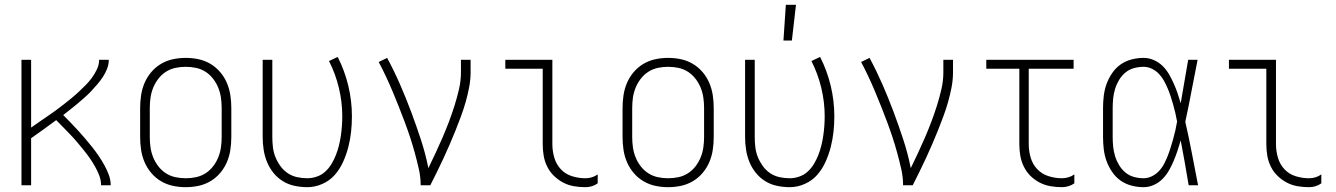

<svg xmlns="http://www.w3.org/2000/svg" viewBox="-20 -768 5540 796"><path d="M69 0V-520H109V-239Q126 -251 142.5 -262.5Q159 -274 176 -285.5Q193 -297 209.5 -309Q226 -321 242 -333.5Q258 -346 274 -359Q290 -372 305 -386Q320 -400 334.5 -414.5Q349 -429 361 -445.5Q373 -462 382 -481Q391 -500 391 -520H431Q431 -501 424 -483Q417 -465 406.5 -449Q396 -433 383.5 -418.5Q371 -404 358 -390Q345 -376 330.5 -363.5Q316 -351 301.5 -338.5Q287 -326 272 -314.5Q257 -303 242 -291Q258 -275 273.5 -259Q289 -243 304 -226.5Q319 -210 333.5 -193Q348 -176 362 -158.5Q376 -141 388.5 -122.5Q401 -104 412 -84.5Q423 -65 431 -43.5Q439 -22 439 0H399Q399 -21 391.5 -40.5Q384 -60 373.5 -78.5Q363 -97 351 -114Q339 -131 326 -147Q313 -163 299.5 -179Q286 -195 271.5 -210Q257 -225 242.5 -240Q228 -255 213 -270Q187 -251 161 -232Q135 -213 109 -195V0Z M750 8Q723 8 697 2.5Q671 -3 648 -16.5Q625 -30 607.5 -50.5Q590 -71 579.5 -95.5Q569 -120 565 -146.5Q561 -173 561 -200V-320Q561 -347 565 -373.5Q569 -400 579.5 -424.5Q590 -449 607.5 -469.5Q625 -490 648 -503.5Q671 -517 697 -522.5Q723 -528 750 -528Q777 -528 803 -522.5Q829 -517 852 -503.5Q875 -490 892.5 -469.5Q910 -449 920.5 -424.5Q931 -400 935 -373.5Q939 -347 939 -320V-200Q939 -173 935 -146.5Q931 -120 920.5 -95.5Q910 -71 892.5 -50.5Q875 -30 852 -16.5Q829 -3 803 2.5Q777 8 750 8ZM750 -29Q772 -29 793 -33.5Q814 -38 832 -49.5Q850 -61 863.5 -78.5Q877 -96 885 -116Q893 -136 896 -157Q899 -178 899 -200V-320Q899 -342 896 -363Q893 -384 885 -404Q877 -424 863.5 -441.5Q850 -459 832 -470.5Q814 -482 793 -486.5Q772 -491 750 -491Q728 -491 707 -486.5Q686 -482 668 -470.5Q650 -459 636.5 -441.5Q623 -424 615 -404Q607 -384 604 -363Q601 -342 601 -320V-200Q601 -178 604 -157Q607 -136 615 -116Q623 -96 636.5 -78.5Q650 -61 668 -49.5Q686 -38 707 -33.5Q728 -29 750 -29Z M1254 8Q1228 8 1201.5 2.5Q1175 -3 1152.5 -17Q1130 -31 1113.5 -51.5Q1097 -72 1087 -96.5Q1077 -121 1073 -147.5Q1069 -174 1069 -200V-520H1109V-200Q1109 -179 1111.5 -157.5Q1114 -136 1122 -116.5Q1130 -97 1142.5 -79.5Q1155 -62 1173 -50Q1191 -38 1212 -33.5Q1233 -29 1254 -29Q1274 -29 1294 -36Q1314 -43 1329 -57Q1344 -71 1354.5 -88.5Q1365 -106 1372.5 -125Q1380 -144 1385 -164Q1390 -184 1393 -204.5Q1396 -225 1397.5 -245Q1399 -265 1399 -286Q1399 -345 1385 -403.5Q1371 -462 1344 -515L1380 -532Q1409 -475 1424 -412.5Q1439 -350 1439 -286Q1439 -253 1435.5 -221Q1432 -189 1424 -158Q1416 -127 1402.5 -97Q1389 -67 1368 -43Q1347 -19 1316.5 -5.5Q1286 8 1254 8Z M1724 0Q1724 -34 1716.5 -67Q1709 -100 1700 -133Q1691 -166 1680.5 -198Q1670 -230 1658 -262Q1646 -294 1633.5 -325.5Q1621 -357 1608 -388Q1595 -419 1580.5 -450Q1566 -481 1550 -511L1585 -528Q1614 -474 1638.5 -418Q1663 -362 1684.5 -304.5Q1706 -247 1725 -189Q1744 -131 1756 -71Q1771 -102 1786 -134Q1801 -166 1815 -198.5Q1829 -231 1841.5 -264Q1854 -297 1864.5 -330.5Q1875 -364 1883 -398.5Q1891 -433 1891 -468V-520H1931V-468Q1931 -437 1925 -406Q1919 -375 1910.5 -345Q1902 -315 1891 -285.5Q1880 -256 1868.5 -227Q1857 -198 1844.5 -169.5Q1832 -141 1819 -112.5Q1806 -84 1792 -56Q1778 -28 1764 0Z M2407 8Q2383 8 2359.5 4Q2336 0 2315 -11Q2294 -22 2276.5 -39Q2259 -56 2248.5 -77.5Q2238 -99 2234 -122.5Q2230 -146 2230 -170V-483H2075V-520H2270V-170Q2270 -142 2278 -114.5Q2286 -87 2305 -66.5Q2324 -46 2351.5 -37.5Q2379 -29 2407 -29Q2421 -29 2434 -33Q2447 -37 2458 -45V-8Q2447 0 2434 4Q2421 8 2407 8Z M2750 8Q2723 8 2697 2.5Q2671 -3 2648 -16.5Q2625 -30 2607.5 -50.5Q2590 -71 2579.5 -95.5Q2569 -120 2565 -146.5Q2561 -173 2561 -200V-320Q2561 -347 2565 -373.5Q2569 -400 2579.5 -424.5Q2590 -449 2607.5 -469.5Q2625 -490 2648 -503.5Q2671 -517 2697 -522.5Q2723 -528 2750 -528Q2777 -528 2803 -522.5Q2829 -517 2852 -503.5Q2875 -490 2892.5 -469.5Q2910 -449 2920.5 -424.5Q2931 -400 2935 -373.5Q2939 -347 2939 -320V-200Q2939 -173 2935 -146.5Q2931 -120 2920.5 -95.5Q2910 -71 2892.5 -50.5Q2875 -30 2852 -16.5Q2829 -3 2803 2.5Q2777 8 2750 8ZM2750 -29Q2772 -29 2793 -33.5Q2814 -38 2832 -49.5Q2850 -61 2863.5 -78.5Q2877 -96 2885 -116Q2893 -136 2896 -157Q2899 -178 2899 -200V-320Q2899 -342 2896 -363Q2893 -384 2885 -404Q2877 -424 2863.5 -441.5Q2850 -459 2832 -470.5Q2814 -482 2793 -486.5Q2772 -491 2750 -491Q2728 -491 2707 -486.5Q2686 -482 2668 -470.5Q2650 -459 2636.5 -441.5Q2623 -424 2615 -404Q2607 -384 2604 -363Q2601 -342 2601 -320V-200Q2601 -178 2604 -157Q2607 -136 2615 -116Q2623 -96 2636.5 -78.5Q2650 -61 2668 -49.5Q2686 -38 2707 -33.5Q2728 -29 2750 -29Z M3254 8Q3228 8 3201.5 2.5Q3175 -3 3152.5 -17Q3130 -31 3113.5 -51.5Q3097 -72 3087 -96.5Q3077 -121 3073 -147.5Q3069 -174 3069 -200V-520H3109V-200Q3109 -179 3111.5 -157.5Q3114 -136 3122 -116.5Q3130 -97 3142.5 -79.5Q3155 -62 3173 -50Q3191 -38 3212 -33.5Q3233 -29 3254 -29Q3274 -29 3294 -36Q3314 -43 3329 -57Q3344 -71 3354.5 -88.5Q3365 -106 3372.5 -125Q3380 -144 3385 -164Q3390 -184 3393 -204.5Q3396 -225 3397.5 -245Q3399 -265 3399 -286Q3399 -345 3385 -403.5Q3371 -462 3344 -515L3380 -532Q3409 -475 3424 -412.5Q3439 -350 3439 -286Q3439 -253 3435.5 -221Q3432 -189 3424 -158Q3416 -127 3402.5 -97Q3389 -67 3368 -43Q3347 -19 3316.5 -5.5Q3286 8 3254 8ZM3228 -600 3238 -748H3280L3263 -600Z M3724 0Q3724 -34 3716.5 -67Q3709 -100 3700 -133Q3691 -166 3680.5 -198Q3670 -230 3658 -262Q3646 -294 3633.5 -325.5Q3621 -357 3608 -388Q3595 -419 3580.5 -450Q3566 -481 3550 -511L3585 -528Q3614 -474 3638.5 -418Q3663 -362 3684.5 -304.5Q3706 -247 3725 -189Q3744 -131 3756 -71Q3771 -102 3786 -134Q3801 -166 3815 -198.5Q3829 -231 3841.5 -264Q3854 -297 3864.5 -330.5Q3875 -364 3883 -398.5Q3891 -433 3891 -468V-520H3931V-468Q3931 -437 3925 -406Q3919 -375 3910.5 -345Q3902 -315 3891 -285.5Q3880 -256 3868.5 -227Q3857 -198 3844.5 -169.5Q3832 -141 3819 -112.5Q3806 -84 3792 -56Q3778 -28 3764 0Z M4383 8Q4359 8 4335.5 4Q4312 0 4290.5 -11Q4269 -22 4252 -39Q4235 -56 4224.5 -77.5Q4214 -99 4210 -122.5Q4206 -146 4206 -170V-483H4069V-520H4431V-483H4245V-170Q4245 -142 4253 -114.5Q4261 -87 4280.5 -66.5Q4300 -46 4327.5 -37.5Q4355 -29 4383 -29Q4396 -29 4409.5 -33Q4423 -37 4434 -45V-8Q4423 0 4409.5 4Q4396 8 4383 8Z M4721 8Q4696 8 4671 1.5Q4646 -5 4625.5 -19.5Q4605 -34 4590.5 -55.5Q4576 -77 4567.5 -100.5Q4559 -124 4556 -149.5Q4553 -175 4553 -200V-320Q4553 -345 4556 -370.5Q4559 -396 4567.5 -419.5Q4576 -443 4590.5 -464.5Q4605 -486 4625.5 -500.5Q4646 -515 4671 -521.5Q4696 -528 4721 -528Q4743 -528 4763.5 -519Q4784 -510 4799.5 -495Q4815 -480 4826 -461Q4837 -442 4846 -422Q4855 -402 4862 -381.5Q4869 -361 4875 -340Q4883 -385 4890.5 -430Q4898 -475 4906 -520H4945Q4932 -456 4920 -391.5Q4908 -327 4894 -263Q4909 -198 4921.5 -132Q4934 -66 4947 0H4908Q4900 -47 4892 -93.5Q4884 -140 4875 -186Q4869 -165 4862 -144Q4855 -123 4846.5 -102.5Q4838 -82 4827 -62.5Q4816 -43 4800.5 -27Q4785 -11 4764 -1.5Q4743 8 4721 8ZM4721 -29Q4739 -29 4756 -37.5Q4773 -46 4785.5 -59.5Q4798 -73 4806.5 -89.5Q4815 -106 4821.5 -122.5Q4828 -139 4833.5 -157Q4839 -175 4844 -192.5Q4849 -210 4853 -228Q4857 -246 4860 -264Q4857 -281 4853 -298.5Q4849 -316 4844 -333.5Q4839 -351 4833.5 -368Q4828 -385 4821 -401.5Q4814 -418 4805.5 -433.5Q4797 -449 4784.5 -462Q4772 -475 4755.5 -483Q4739 -491 4721 -491Q4701 -491 4681 -485.5Q4661 -480 4645.5 -467Q4630 -454 4619.5 -436.5Q4609 -419 4603 -399.5Q4597 -380 4595 -360Q4593 -340 4593 -320V-200Q4593 -180 4595 -160Q4597 -140 4603 -120.5Q4609 -101 4619.5 -83.5Q4630 -66 4645.5 -53Q4661 -40 4681 -34.5Q4701 -29 4721 -29Z M5407 8Q5383 8 5359.5 4Q5336 0 5315 -11Q5294 -22 5276.5 -39Q5259 -56 5248.5 -77.5Q5238 -99 5234 -122.5Q5230 -146 5230 -170V-483H5075V-520H5270V-170Q5270 -142 5278 -114.5Q5286 -87 5305 -66.5Q5324 -46 5351.5 -37.5Q5379 -29 5407 -29Q5421 -29 5434 -33Q5447 -37 5458 -45V-8Q5447 0 5434 4Q5421 8 5407 8Z"/></svg>

Font: Iosevka Term Curly Extralight
Style: Regular
Weight: 200
Designer: Belleve Invis
Foundry: Belleve Invis
Version: Version 32.3.0